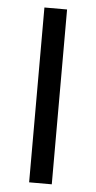

<svg xmlns="http://www.w3.org/2000/svg" viewBox="-51 -726 381 759"><g transform="rotate(5 139.0 -347.0)"><path d="M94.2 0V-693.8H184.1V0Z"/></g></svg>

Font: CMU Sans Serif
Style: Medium
Weight: 500
Version: Version 0.7.0